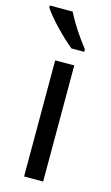

<svg xmlns="http://www.w3.org/2000/svg" viewBox="-120 -811 497 856"><g transform="rotate(15 128.5 -383.0)"><path d="M173 0H85V-536H173ZM104 -766Q115 -744 131.5 -716.5Q148 -689 166.5 -663Q185 -637 200 -618V-606H141Q124 -620 103 -639.5Q82 -659 61.5 -680.5Q41 -702 24.5 -722Q8 -742 -1 -756V-766Z"/></g></svg>

Font: Noto Sans Ambassadori
Style: Regular
Weight: 400
Designer: Monotype Design Team
Foundry: Monotype Imaging Inc.
Version: Version 2.013